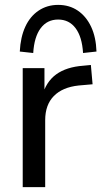

<svg xmlns="http://www.w3.org/2000/svg" viewBox="-20 -766 415 786"><path d="M73 0V-487H162V-371H152Q168 -431 210 -461.5Q252 -492 321 -497L352 -500L359 -421L302 -416Q236 -409 200.5 -373Q165 -337 165 -274V0ZM116 -549 61 -555Q64 -614 83.5 -656.5Q103 -699 138 -722.5Q173 -746 218 -746Q264 -746 298.5 -722.5Q333 -699 353 -656.5Q373 -614 375 -555L320 -549Q316 -615 289.5 -650.5Q263 -686 218 -686Q173 -686 146.5 -650.5Q120 -615 116 -549Z"/></svg>

Font: Nunito Sans 12pt ExtraLight 12pt Medium
Style: Regular
Weight: 500
Version: Version 3.101;gftools[0.9.27]